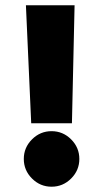

<svg xmlns="http://www.w3.org/2000/svg" viewBox="-20 -700 390 726"><path d="M98 -234 78 -680H262L252 -234ZM249 -25Q218 6 175 6Q132 6 101 -25Q70 -56 70 -99Q70 -142 101 -173Q132 -204 175 -204Q218 -204 249 -173Q280 -142 280 -99Q280 -56 249 -25Z"/></svg>

Font: Martel Sans Heavy
Style: Regular
Weight: 900
Designer: Dan Reynolds and Mathieu Réguer
Foundry: Dan Reynolds and Mathieu Réguer
Version: Version 1.001;PS 001.001;hotconv 1.0.70;makeotf.lib2.5.58329